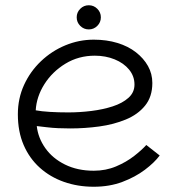

<svg xmlns="http://www.w3.org/2000/svg" viewBox="-20 -704 666 731"><path d="M337 7Q276 7 223.5 -11.5Q171 -30 131.5 -65.5Q92 -101 70 -152Q48 -203 48 -269Q48 -329 71.5 -380.5Q95 -432 136 -471Q177 -510 229 -531.5Q281 -553 337 -553Q386 -553 427 -540.5Q468 -528 497.5 -505Q527 -482 543.5 -452.5Q560 -423 560 -388Q560 -336 532.5 -302Q505 -268 459 -249Q413 -230 358 -222.5Q303 -215 247 -215Q224 -215 201.5 -216Q179 -217 158.5 -219.5Q138 -222 120 -224Q125 -179 152.5 -140Q180 -101 227.5 -77.5Q275 -54 337 -54Q383 -54 422 -70.5Q461 -87 490.5 -110Q520 -133 537 -152L588 -112Q568 -85 531.5 -57.5Q495 -30 446 -11.5Q397 7 337 7ZM240 -276Q283 -276 327.5 -281.5Q372 -287 409 -299Q446 -311 469 -331.5Q492 -352 492 -382Q492 -414 471.5 -439Q451 -464 416.5 -478Q382 -492 341 -492Q279 -492 229 -461.5Q179 -431 149 -383.5Q119 -336 116 -284Q137 -280 169.5 -278Q202 -276 240 -276ZM318 -592Q299 -592 285.5 -605.5Q272 -619 272 -638Q272 -657 285.5 -670.5Q299 -684 318 -684Q337 -684 350.5 -670.5Q364 -657 364 -638Q364 -619 350.5 -605.5Q337 -592 318 -592Z"/></svg>

Font: Parkinsans Light
Style: Regular
Weight: 300
Designer: Red Stone, Indian Type Foundry
Foundry: Indian Type Foundry
Version: Version 1.000